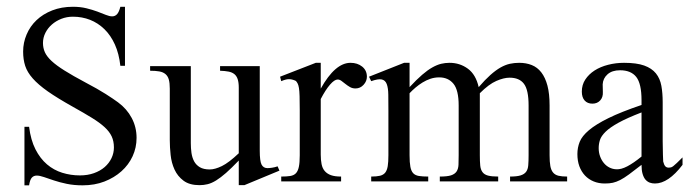

<svg xmlns="http://www.w3.org/2000/svg" viewBox="-20 -581 2036 567"><path d="M383.3 -173.8Q383.3 -145 371.6 -119.6Q359.9 -94.2 338.6 -75.2Q317.4 -56.2 288.3 -44.9Q259.3 -33.7 224.1 -33.7Q198.2 -33.7 177.2 -38.1Q156.2 -42.5 139.4 -48.1Q122.6 -53.7 109.9 -58.1Q97.2 -62.5 88.4 -62.5Q79.6 -62.5 74 -56.4Q68.4 -50.3 65.9 -33.7H52.2V-206.5H65.9Q70.8 -167.5 84.7 -140.1Q98.6 -112.8 118.7 -95.7Q138.7 -78.6 163.8 -70.8Q189 -63 215.8 -63Q238.8 -63 257.3 -69.6Q275.9 -76.2 289.1 -87.6Q302.2 -99.1 309.3 -114Q316.4 -128.9 316.4 -145.5Q316.4 -164.1 309.8 -178.2Q303.2 -192.4 288.8 -205.6Q274.4 -218.8 251.5 -232.9Q228.5 -247.1 195.3 -265.6Q149.9 -291 121.3 -311Q92.8 -331.1 76.7 -349.4Q60.5 -367.7 54.4 -386.5Q48.3 -405.3 48.3 -428.7Q48.3 -455.1 58.6 -479.2Q68.8 -503.4 87.9 -521.5Q106.9 -539.6 134.3 -550.3Q161.6 -561 195.3 -561Q217.3 -561 235.1 -556.6Q252.9 -552.2 267.3 -546.9Q281.7 -541.5 292.5 -537.1Q303.2 -532.7 311.5 -532.7Q319.8 -532.7 325.7 -539.1Q331.5 -545.4 335.4 -561H349.1V-386.7H335.4Q331.5 -422.4 319.3 -449.5Q307.1 -476.6 288.3 -494.9Q269.5 -513.2 245.8 -522.5Q222.2 -531.7 195.3 -531.7Q177.2 -531.7 161.1 -525.4Q145 -519 133.1 -508.5Q121.1 -498 114 -483.9Q106.9 -469.7 106.9 -454.1Q106.9 -439.5 112.5 -426.8Q118.2 -414.1 132.3 -400.9Q146.5 -387.7 170.7 -372.6Q194.8 -357.4 232.4 -337.4Q268.6 -318.4 292 -303.5Q315.4 -288.6 328.6 -278.8Q354.5 -259.8 368.9 -232.7Q383.3 -205.6 383.3 -173.8Z M701.7 -34.2H685.1V-106.9Q663.6 -84.5 647.5 -70.3Q631.3 -56.2 618.2 -48.1Q605 -40 593.3 -37.1Q581.5 -34.2 569.3 -34.2Q539.6 -34.2 522 -47.4Q504.4 -60.5 495.4 -80.3Q486.3 -100.1 483.9 -123.3Q481.4 -146.5 481.4 -167V-319.3Q481.4 -335.9 478.5 -346.2Q475.6 -356.4 468.5 -362.3Q461.4 -368.2 450.4 -370.1Q439.5 -372.1 423.3 -372.1V-385.7H543.5V-158.2Q543.5 -143.6 545.4 -129.6Q547.4 -115.7 553.2 -104.7Q559.1 -93.8 570.1 -87.2Q581.1 -80.6 599.6 -80.6Q614.7 -80.6 635.3 -90.6Q655.8 -100.6 685.1 -128.4V-322.3Q685.1 -337.4 681.9 -347.2Q678.7 -356.9 671.9 -362.3Q665 -367.7 654.8 -369.6Q644.5 -371.6 629.9 -372.1V-385.7H747.1V-135.7Q747.1 -105.5 752.4 -95Q757.8 -84.5 770 -84.5Q775.4 -84.5 783.4 -85.7Q791.5 -86.9 799.8 -89.8L805.2 -77.1Z M1063.5 -354.5Q1063.5 -341.3 1053.7 -330.6Q1043.9 -319.8 1029.8 -319.8Q1020.5 -319.8 1013.4 -324Q1006.3 -328.1 1000.2 -333Q994.1 -337.9 988.5 -342Q982.9 -346.2 977.1 -346.2Q967.8 -346.2 954.6 -331.1Q941.4 -315.9 927.2 -288.6V-124.5Q927.2 -108.4 929.7 -96.2Q932.1 -84 939 -75.9Q945.8 -67.9 957.3 -63.7Q968.8 -59.6 987.3 -59.6V-45.4H810.5V-59.6Q826.7 -59.6 837.2 -61.3Q847.7 -63 853.8 -69.3Q859.9 -75.7 862.5 -88.1Q865.2 -100.6 865.2 -122.6V-254.4Q865.2 -281.2 864.7 -296.9Q864.3 -312.5 862.8 -321.3Q861.3 -330.1 859.1 -334.2Q856.9 -338.4 854 -341.8Q845.7 -346.2 835.9 -347.2Q826.2 -348.1 810.5 -341.3L807.1 -354.5L912.6 -395.5H927.2V-319.3Q969.7 -395.5 1015.1 -395.5Q1035.6 -395.5 1049.6 -384.3Q1063.5 -373 1063.5 -354.5Z M1486.3 -45.4V-59.6Q1506.3 -59.6 1517.3 -63Q1528.3 -66.4 1533.7 -73.7Q1539.1 -81.1 1540 -93Q1541 -105 1541 -122.6V-269.5Q1541 -315.4 1527.3 -333.5Q1513.7 -351.6 1484.9 -351.6Q1467.8 -351.6 1445.8 -342Q1423.8 -332.5 1397 -305.7V-122.6Q1397 -104 1398.2 -92Q1399.4 -80.1 1404.8 -72.8Q1410.2 -65.4 1421.1 -62.5Q1432.1 -59.6 1451.2 -59.6V-45.4H1278.8V-59.6Q1300.8 -59.6 1312 -63.2Q1323.2 -66.9 1328.4 -74.7Q1333.5 -82.5 1334 -94.5Q1334.5 -106.4 1334.5 -122.6V-269.5Q1334.5 -314.9 1319.1 -333.7Q1303.7 -352.5 1276.9 -352.5Q1263.7 -352.5 1251.2 -348.4Q1238.8 -344.2 1227.8 -337.4Q1216.8 -330.6 1207 -322.3Q1197.3 -314 1189.5 -305.7V-122.6Q1189.5 -101.1 1191.9 -88.4Q1194.3 -75.7 1200.4 -69.3Q1206.5 -63 1217.3 -61.3Q1228 -59.6 1244.6 -59.6V-45.4H1076.2V-59.6Q1092.3 -59.6 1102.3 -62Q1112.3 -64.5 1117.7 -71.3Q1123 -78.1 1125 -90.3Q1127 -102.5 1127 -122.6V-252.9Q1127 -281.2 1126.7 -301.3Q1126.5 -321.3 1122.1 -332.8Q1117.7 -344.2 1107.2 -346.4Q1096.7 -348.6 1076.2 -341.3L1069.8 -354.5L1173.3 -395.5H1189.5V-323.7Q1210.4 -346.2 1226.6 -360.1Q1242.7 -374 1256.6 -381.8Q1270.5 -389.6 1282.7 -392.6Q1294.9 -395.5 1307.6 -395.5Q1337.9 -395.5 1361.6 -378.2Q1385.3 -360.8 1393.6 -323.7Q1412.6 -345.7 1428.2 -359.6Q1443.8 -373.5 1458 -381.6Q1472.2 -389.6 1485.6 -392.6Q1499 -395.5 1513.2 -395.5Q1533.7 -395.5 1550.3 -388.9Q1566.9 -382.3 1578.6 -367.2Q1590.3 -352.1 1596.7 -328.1Q1603 -304.2 1603 -269.5V-122.6Q1603 -103 1605.2 -90.8Q1607.4 -78.6 1613.3 -71.5Q1619.1 -64.5 1629.2 -62Q1639.2 -59.6 1654.8 -59.6V-45.4Z M1995.6 -94.2Q1953.6 -39.1 1914.1 -39.1Q1905.8 -39.1 1898.7 -41.7Q1891.6 -44.4 1886.2 -50.5Q1880.9 -56.6 1877.7 -67.4Q1874.5 -78.1 1874.5 -94.2Q1852.1 -76.7 1837.4 -65.9Q1822.8 -55.2 1811.3 -49.3Q1799.8 -43.5 1789.8 -41.3Q1779.8 -39.1 1766.1 -39.1Q1748 -39.1 1733.2 -45.2Q1718.3 -51.3 1707.5 -62.7Q1696.8 -74.2 1690.9 -90.1Q1685.1 -106 1685.1 -126Q1685.1 -145 1691.9 -162.1Q1698.7 -179.2 1719.2 -196.5Q1739.7 -213.9 1776.9 -232.2Q1814 -250.5 1874.5 -271V-285.2Q1874.5 -334 1858.9 -353.8Q1843.3 -373.5 1811 -373.5Q1787.6 -373.5 1774.2 -361.6Q1760.7 -349.6 1759.8 -332L1760.3 -309.6Q1761.2 -293.9 1752.4 -284.4Q1743.7 -274.9 1729.5 -274.9Q1714.8 -274.9 1706.5 -284.2Q1698.2 -293.5 1698.2 -310.5Q1698.2 -330.6 1708.5 -346.2Q1718.8 -361.8 1735.8 -372.8Q1752.9 -383.8 1775.6 -389.6Q1798.3 -395.5 1822.8 -395.5Q1859.9 -395.5 1882.3 -387.5Q1904.8 -379.4 1917 -364.3Q1929.2 -349.1 1933.1 -327.6Q1937 -306.2 1937 -279.3V-163.6Q1937 -139.6 1937.7 -124.5Q1938.5 -109.4 1938.5 -104Q1940.9 -94.2 1944.6 -90.1Q1948.2 -85.9 1955.1 -85.9Q1958.5 -85.9 1961.4 -86.7Q1964.4 -87.4 1968.5 -90.6Q1972.7 -93.8 1979 -99.9Q1985.4 -106 1995.6 -116.2ZM1874.5 -249Q1831.5 -232.4 1806.4 -218.5Q1781.2 -204.6 1768.3 -191.9Q1755.4 -179.2 1751.7 -167.5Q1748 -155.8 1748 -143.6Q1748 -130.4 1752.2 -119.1Q1756.3 -107.9 1763.2 -99.6Q1770 -91.3 1779.5 -86.4Q1789.1 -81.5 1799.8 -81.1Q1814 -80.1 1832.5 -89.8Q1851.1 -99.6 1874.5 -118.7Z"/></svg>

Font: Surma
Style: Regular
Weight: 400
Designer: Sue Lloyd-Williams
Foundry: Sylheti Translation And Research
Version: Version 3.000